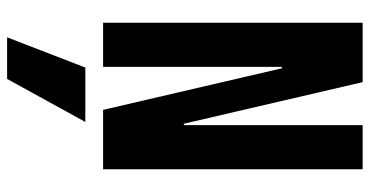

<svg xmlns="http://www.w3.org/2000/svg" viewBox="-270 -500 1040 540"><g transform="rotate(90 250.0 -230.0)"><path d="M202 270H85L170 50H323ZM44 0V-730H211L328 -227H332V-730H456V0H289L172 -503H168V0Z"/></g></svg>

Font: M PLUS Code Latin SemiBold
Style: Regular
Weight: 600
Designer: Coji Morishita
Foundry: UNDERFOREST DESIGN
Version: Version 1.002; ttfautohint (v1.8.3)